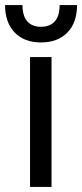

<svg xmlns="http://www.w3.org/2000/svg" viewBox="-57 -740 325 760"><path d="M62 0V-514H147V0ZM105 -572Q39 -572 1 -611.5Q-37 -651 -37 -720H32Q32 -677 51 -655.5Q70 -634 105 -634Q141 -634 160 -655.5Q179 -677 179 -720H248Q248 -651 210 -611.5Q172 -572 105 -572Z"/></svg>

Font: TikTok Sans 24pt
Style: Regular
Weight: 400
Version: Version 4.000